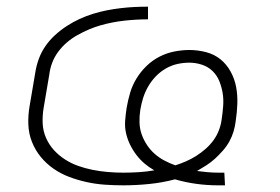

<svg xmlns="http://www.w3.org/2000/svg" viewBox="-20 -548 840 576"><path d="M635 8Q601 8 568.5 3.5Q536 -1 505 -10Q467 0 427.5 4Q388 8 350 8Q321 8 293.5 6Q266 4 239 -2Q212 -8 187 -17.5Q162 -27 140.5 -42Q119 -57 102.5 -77Q86 -97 76 -122Q66 -147 65 -175Q64 -203 69 -231L86 -331Q89 -351 96.5 -371.5Q104 -392 116.5 -410Q129 -428 145.5 -443Q162 -458 180.5 -470Q199 -482 218.5 -491Q238 -500 259 -506.5Q280 -513 300.5 -517Q321 -521 342 -523.5Q363 -526 383.5 -527Q404 -528 424 -528V-490Q407 -490 389 -489Q371 -488 353 -486Q335 -484 317 -480.5Q299 -477 281.5 -472Q264 -467 246.5 -459.5Q229 -452 212 -442.5Q195 -433 180.5 -420.5Q166 -408 154.5 -392.5Q143 -377 136.5 -359.5Q130 -342 128 -325L111 -225Q107 -201 108 -178Q109 -155 118 -134.5Q127 -114 141.5 -98Q156 -82 174.5 -70Q193 -58 214 -50.5Q235 -43 257.5 -38.5Q280 -34 303.5 -32Q327 -30 350 -30Q373 -30 396.5 -31.5Q420 -33 443 -37Q427 -46 413.5 -57.5Q400 -69 389 -83.5Q378 -98 370 -114.5Q362 -131 358 -149Q354 -167 355.5 -186.5Q357 -206 360 -225Q364 -248 370.5 -270Q377 -292 389.5 -312.5Q402 -333 419.5 -350Q437 -367 458.5 -378Q480 -389 503 -393.5Q526 -398 548 -398Q574 -398 598.5 -391.5Q623 -385 641.5 -370Q660 -355 672 -333Q684 -311 688.5 -286.5Q693 -262 692 -236Q691 -210 687 -184Q685 -168 680.5 -153Q676 -138 668 -123.5Q660 -109 648.5 -96Q637 -83 625 -72Q613 -61 599 -52Q585 -43 571 -35Q586 -33 602.5 -31.5Q619 -30 636 -30H653L655 8ZM506 -52Q522 -57 538 -64Q554 -71 569 -80.5Q584 -90 597.5 -102Q611 -114 621 -128Q631 -142 637 -158Q643 -174 645 -190Q648 -210 649.5 -230Q651 -250 648 -268.5Q645 -287 638 -304.5Q631 -322 617.5 -335Q604 -348 585.5 -354Q567 -360 548 -360Q530 -360 512 -356Q494 -352 477.5 -342.5Q461 -333 447.5 -319Q434 -305 424.5 -288.5Q415 -272 409.5 -254.5Q404 -237 401 -219Q398 -200 398.5 -181Q399 -162 405 -145Q411 -128 421 -113Q431 -98 444 -86.5Q457 -75 473 -66.5Q489 -58 506 -52Z"/></svg>

Font: Iosevka Aile XLt Obl
Style: Regular
Weight: 200
Italic angle: -9°
Designer: Belleve Invis
Foundry: Belleve Invis
Version: Version 31.1.0; ttfautohint (v1.8.4)